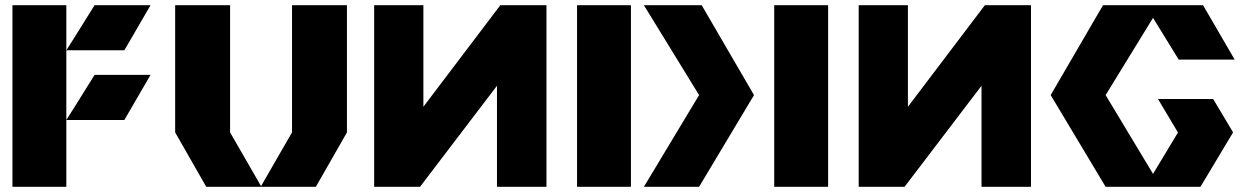

<svg xmlns="http://www.w3.org/2000/svg" viewBox="-20 -721 4798 741"><path d="M345 -701 267 -575.9 236 -527H237H297H460L561 -701ZM345 -432 267 -306.9 236 -258H237H297H460L561 -432ZM236 -527V-258V0H28V-701H236Z M868 -210 987.5 -2.6 1107 -210V-701H1319V-210L1199 0H989H986H776L656 -210V-701H868Z M1424 0V-701H1614V-309L1911 -701H2089V0H1898V-390L1601 0Z M2678 -354 2465 0H2678L2890 -354L2688 -701H2465ZM2415 0V-701H2207V0Z M3176 0V-701H2968V0Z M3294 0V-701H3484V-309L3781 -701H3959V0H3768V-390L3471 0Z M4529 -491 4430 -652.1 4247 -354 4430 -49.9 4526.4 -210H4526L4449 -339H4662L4739 -210H4738.8L4613 0H4460H4400H4247L4035 -354L4237 -701H4400H4460H4623L4745 -491Z"/></svg>

Font: Radio Edit
Style: P3
Weight: 800
Version: Version 3.001;PS 003.001;hotconv 1.0.70;makeotf.lib2.5.58329